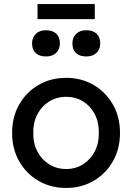

<svg xmlns="http://www.w3.org/2000/svg" viewBox="-20 -922 655 952"><path d="M308 10Q231 10 170.5 -25.5Q110 -61 75 -122.5Q40 -184 40 -263Q40 -342 75 -403.5Q110 -465 170.5 -500.5Q231 -536 308 -536Q384 -536 444.5 -500.5Q505 -465 540 -403.5Q575 -342 575 -263Q575 -184 540 -122.5Q505 -61 444.5 -25.5Q384 10 308 10ZM308 -84Q355 -84 392 -107.5Q429 -131 450 -171.5Q471 -212 470 -263Q471 -315 450 -355.5Q429 -396 392 -419Q355 -442 308 -442Q261 -442 223.5 -418.5Q186 -395 165 -354.5Q144 -314 145 -263Q144 -212 165 -171.5Q186 -131 223.5 -107.5Q261 -84 308 -84ZM408 -642Q375 -642 357 -659Q339 -676 339 -707Q339 -736 357.5 -754Q376 -772 408 -772Q441 -772 459 -755Q477 -738 477 -707Q477 -678 458.5 -660Q440 -642 408 -642ZM208 -642Q175 -642 157 -659Q139 -676 139 -707Q139 -736 157.5 -754Q176 -772 208 -772Q241 -772 259 -755Q277 -738 277 -707Q277 -678 258.5 -660Q240 -642 208 -642ZM166 -827V-902H450V-827Z"/></svg>

Font: Lexend
Style: Regular
Weight: 400
Designer: Bonnie Shaver-Troup, Thomas Jockin
Foundry: Lexend
Version: Version 1.007; ttfautohint (v1.8.3)